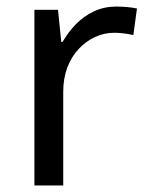

<svg xmlns="http://www.w3.org/2000/svg" viewBox="-20 -566 453 586"><path d="M335 -546Q350 -546 367.5 -544.5Q385 -543 398 -540L387 -459Q374 -462 358.5 -464Q343 -466 329 -466Q298 -466 270 -453Q242 -440 220 -416.5Q198 -393 185.5 -360Q173 -327 173 -286V0H85V-536H157L167 -438H171Q188 -468 212 -492.5Q236 -517 267 -531.5Q298 -546 335 -546Z"/></svg>

Font: uguzrati25
Style: Book
Weight: 400
Designer: Jelle Bosma - Monotype Design Team, Universal Thirst
Foundry: Monotype Imaging Inc.
Version: Version 2.106